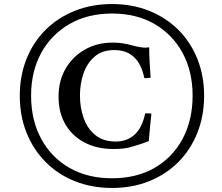

<svg xmlns="http://www.w3.org/2000/svg" viewBox="-20 -791 1098 951"><path d="M991 -317Q991 -217 957.5 -133Q924 -49 863 12Q802 73 718.5 106.5Q635 140 535 140Q435 140 351 106.5Q267 73 206 11.5Q145 -50 111.5 -133.5Q78 -217 78 -317Q78 -416 111.5 -499.5Q145 -583 206 -643.5Q267 -704 351 -737.5Q435 -771 535 -771Q635 -771 718.5 -737.5Q802 -704 863 -643.5Q924 -583 957.5 -499.5Q991 -416 991 -317ZM934 -317Q934 -437 884.5 -528.5Q835 -620 745.5 -672Q656 -724 535 -724Q414 -724 324 -672Q234 -620 184 -528.5Q134 -437 134 -317Q134 -196 184 -103.5Q234 -11 324 40.5Q414 92 535 92Q656 92 745.5 40.5Q835 -11 884.5 -103.5Q934 -196 934 -317ZM730 -228Q726 -195 723 -161Q720 -127 717 -92Q686 -80 661 -72.5Q636 -65 618 -60Q600 -56 580.5 -54.5Q561 -53 541 -53Q461 -53 400 -84.5Q339 -116 304.5 -174Q270 -232 270 -313Q270 -391 305 -451Q340 -511 400.5 -545.5Q461 -580 539 -580Q587 -580 635 -566Q658 -560 674 -557.5Q690 -555 698 -555Q703 -555 708.5 -555.5Q714 -556 719 -557Q719 -523 721 -485Q723 -447 726 -406Q719 -405 711 -404.5Q703 -404 695 -404Q667 -543 546 -543Q486 -543 448.5 -510.5Q411 -478 393.5 -427Q376 -376 376 -318Q376 -258 394.5 -206Q413 -154 452 -122Q491 -90 553 -90Q609 -90 646.5 -124Q684 -158 699 -229Q715 -231 730 -228Z"/></svg>

Font: Tiro Devanagari Hindi
Style: Italic
Weight: 400
Italic angle: -11°
Designer: Devanagari: John Hudson & Fiona Ross, assisted by Paul Hanslow. Latin: John Hudson with Paul Hanslow, assisted by Kaja S
Foundry: Tiro Typeworks Ltd.
Version: Version 1.52